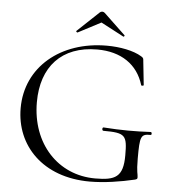

<svg xmlns="http://www.w3.org/2000/svg" viewBox="-55 -845 826 909"><g transform="rotate(5 357.5 -391.0)"><path d="M280 -693C277 -691 284 -685 286 -686L395 -743L503 -686C506 -683 512 -691 508 -693L406 -790C400 -796 389 -796 383 -790ZM405 12C473 12 550 0 618 -16C627 -19 629 -20 629 -28C629 -44 622 -49 622 -116C622 -222 626 -234 673 -233C680 -233 678 -247 673 -247C596 -243 533 -243 448 -249C441 -249 441 -233 449 -233C554 -233 562 -222 562 -126C562 -23 525 -5 429 -5C253 -5 123 -143 123 -341C123 -509 217 -614 387 -614C499 -614 579 -561 608 -464C609 -460 620 -462 620 -465L608 -578C607 -589 608 -593 596 -600C557 -624 492 -636 430 -636C211 -636 49 -502 49 -306C49 -129 181 12 405 12Z"/></g></svg>

Font: Cormorant SC
Style: Regular
Weight: 400
Designer: Christian Thalmann (Catharsis Fonts)
Version: Version 1.000;PS 001.000;hotconv 1.0.70;makeotf.lib2.5.58329